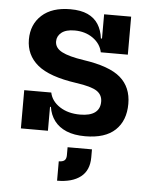

<svg xmlns="http://www.w3.org/2000/svg" viewBox="-54 -598 681 863"><g transform="rotate(5 286.0 -166.5)"><path d="M344 10Q294 10 259.5 -4.5Q225 -19 205 -45.5Q185 -72 179.5 -108H156.5L175.5 -172.5Q183.5 -134 221 -109.5Q258.5 -85 313 -85Q357.5 -85 380 -101.8Q402.5 -118.5 402.5 -151Q402.5 -182 377 -198.8Q351.5 -215.5 284 -225Q161 -242.5 107.8 -287Q54.5 -331.5 54.5 -401.5Q54.5 -469.5 100.2 -511.2Q146 -553 229 -553Q276 -553 307 -538.8Q338 -524.5 355 -497.8Q372 -471 376.5 -434H399.5L381.5 -372Q373.5 -410.5 338.8 -435Q304 -459.5 256 -459.5Q217 -459.5 197 -443.5Q177 -427.5 177 -403.5Q177 -374 208.8 -357.2Q240.5 -340.5 307.5 -330.5Q425 -313.5 475 -270.2Q525 -227 525 -152Q525 -76 479.5 -33Q434 10 344 10ZM53.5 0V-172.5H175.5V0ZM381.5 -372V-543.5H503.5V-372ZM270 66H380V102Q380 161 342 190.5Q304 220 236 220V132.5Q253.5 132.5 261.8 125.5Q270 118.5 270 102Z"/></g></svg>

Font: Hepta Slab ExtraLight SemiBold
Style: Regular
Weight: 600
Version: Version 1.102